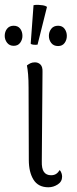

<svg xmlns="http://www.w3.org/2000/svg" viewBox="-27 -780 326 813"><path d="M178 13Q135 13 115 -19Q95 -51 95 -103L94 -408Q94 -442 92 -465Q90 -488 87 -503Q95 -509 102.5 -512.5Q110 -516 121 -516Q135 -516 144.5 -506.5Q154 -497 153 -475L150 -98Q149 -66 159 -52Q169 -38 189 -38Q202 -38 210.5 -43.5Q219 -49 226 -60Q231 -54 233.5 -46.5Q236 -39 236 -32Q236 -11 217.5 1Q199 13 178 13ZM132 -591Q126 -590 116.5 -590.5Q107 -591 103 -595L115 -758Q125 -760 135 -759.5Q145 -759 155 -757.5Q165 -756 172 -751ZM31 -586Q13 -586 3 -599Q-7 -612 -7 -628Q-7 -646 3 -658.5Q13 -671 31 -671Q49 -671 58.5 -658.5Q68 -646 68 -628Q68 -612 58.5 -599Q49 -586 31 -586ZM219 -585Q200 -585 190 -598Q180 -611 180 -628Q180 -645 190 -658Q200 -671 219 -671Q237 -671 246.5 -658Q256 -645 256 -628Q256 -611 246.5 -598Q237 -585 219 -585Z"/></svg>

Font: Arima Thin Light
Style: Regular
Weight: 300
Version: Version 1.100